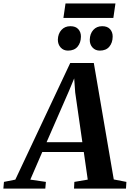

<svg xmlns="http://www.w3.org/2000/svg" viewBox="-95 -1120 770 1140"><path d="M-75 0 -71.5 -40 -4 -53.5 322 -746H462L580.5 -54.5L655.5 -40L653 0H344.5L346.5 -40L426 -53.5L402.5 -217.5H156L85 -53.5L177.5 -40L174 0ZM181.5 -275.5H394L351.5 -571L345.5 -654.5L314.5 -580ZM308.5 -819.5Q282 -819.5 265.2 -838Q248.5 -856.5 248.5 -884.5Q249.5 -920 269.8 -942.2Q290 -964.5 323 -964.5Q354.5 -964.5 370.2 -946.5Q386 -928.5 385.5 -902Q385 -866 365.5 -842.8Q346 -819.5 308.5 -819.5ZM497.5 -819.5Q471 -819.5 454.2 -838Q437.5 -856.5 438 -884.5Q439 -920 459 -942.2Q479 -964.5 512 -964.5Q543 -964.5 558.8 -946.5Q574.5 -928.5 574 -902Q573.5 -866 554 -842.8Q534.5 -819.5 497.5 -819.5ZM294 -1099.5H590.5L578 -1013.5H281.5Z"/></svg>

Font: Merriweather 48pt
Style: Bold Italic
Weight: 700
Italic angle: -7.8°
Version: Version 2.101